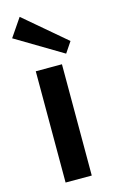

<svg xmlns="http://www.w3.org/2000/svg" viewBox="-124 -853 529 900"><g transform="rotate(-15 140.5 -403.0)"><path d="M204 -540V0H77V-540ZM271 -635 236 -583 10 -718 70 -806Z"/></g></svg>

Font: Pathway Extreme 8pt Thin 12pt SemiBold
Style: Regular
Weight: 600
Version: Version 1.001;gftools[0.9.26]